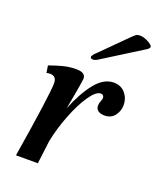

<svg xmlns="http://www.w3.org/2000/svg" viewBox="-125 -731 670 809"><g transform="rotate(20 210.5 -326.5)"><path d="M91 -340Q91 -372 62 -372Q54 -372 46 -370L41 -402Q74 -414 102 -421Q130 -428 159 -428Q201 -428 201 -401Q199 -377 177 -259Q206 -333 244 -381Q282 -429 327 -429Q360 -429 379 -406.5Q398 -384 398 -354Q398 -327 382 -306Q366 -285 336 -285Q319 -285 308 -292.5Q297 -300 297 -316Q297 -325 301.5 -336Q306 -347 306 -352Q306 -358 302 -362.5Q298 -367 292 -367Q270 -367 242.5 -327Q215 -287 191 -225.5Q167 -164 155 -104L142 0H44Q91 -290 91 -340ZM199 -498Q199 -503 205.5 -510.5Q212 -518 219 -524L326 -631Q340 -645 346 -649Q352 -653 363 -653Q380 -653 400.5 -642Q421 -631 421 -623Q421 -616 408 -608L234 -499Q221 -490 211 -490Q199 -490 199 -498Z"/></g></svg>

Font: Unna Medium
Style: Italic
Weight: 500
Italic angle: -8.05°
Designer: Jorge de Buen Unna
Foundry: Omnibus-Type
Version: Version 2.008